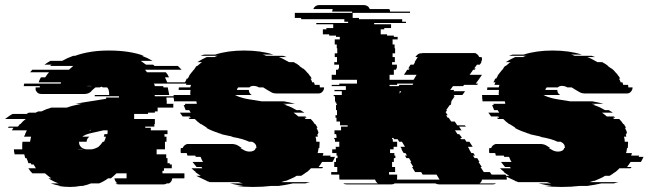

<svg xmlns="http://www.w3.org/2000/svg" viewBox="-74 -730 2567 760"><path d="M569 -54V-44H656V-27Q656 -25 655 -24H608Q606 -10 595 -4H586Q581 0 572 0H397Q388 0 383 -4H391Q381 -11 379 -24H427V-44H387Q382 -39 376.5 -34Q371 -29 365 -24H354Q336 -11 318 -4H286Q279 -1 270.5 1.5Q262 4 253 6H245Q235 8 224.5 9Q214 10 203 10Q191 10 179.5 9Q168 8 157 6H165Q155 4 145.5 1.5Q136 -1 127 -4H158Q136 -12 118 -24H129Q122 -29 116 -34Q110 -39 104 -44H54L45 -54Q44 -56 42 -59Q40 -62 38 -64H68Q66 -68 63.5 -71.5Q61 -75 59 -79H50Q50 -80 48 -84H39L36 -89H37L31 -104H26Q25 -108 24 -111.5Q23 -115 22 -119H-16Q-19 -130 -19 -139H14V-149Q14 -154 14 -159.5Q14 -165 15 -169H45Q46 -174 47 -179.5Q48 -185 49 -189H21L23 -194H24L26 -199H25Q27 -203 29 -206.5Q31 -210 32 -214H-27L-21 -224H-43Q-40 -227 -39 -229H-3Q-1 -231 1 -234Q3 -237 5 -239H7Q17 -251 28 -259H-54Q-47 -264 -39.5 -269.5Q-32 -275 -24 -279H31L40 -284H68Q70 -286 73 -287Q76 -288 78 -289H90Q108 -298 129 -304H190Q204 -309 218.5 -312.5Q233 -316 249 -319H224L240 -322L346 -339V-344H397V-349H301V-354H358Q358 -359 358 -362.5Q358 -366 357 -369Q356 -378 350 -384H333Q332 -385 328 -387L321 -384H304Q300 -381 296 -377.5Q292 -374 287 -369H288Q277 -358 260 -358H90Q75 -358 70 -369H69Q66 -374 67 -380V-384H83Q84 -386 84 -389H20Q20 -393 22 -399H166Q166 -400 168 -404H79Q82 -414 88 -424H105Q108 -429 112 -434Q116 -439 120 -444H45L54 -454H199Q203 -458 207.5 -461.5Q212 -465 216 -469H124L130 -474H102Q107 -478 113 -481.5Q119 -485 125 -489H172Q193 -501 216 -509H223Q250 -519 283.5 -524.5Q317 -530 357 -530Q439 -530 496 -509H488Q499 -505 509.5 -500Q520 -495 530 -489H483L504 -474H532L538 -469H630L645 -454H500Q502 -452 504 -449Q506 -446 508 -444H582Q586 -440 589.5 -434.5Q593 -429 595 -424H579L588 -404H677Q679 -400 679 -399H535Q537 -397 537.5 -394Q538 -391 539 -389H572Q572 -388 572.5 -387Q573 -386 573 -384H590L596 -354H538Q538 -353 538.5 -352Q539 -351 539 -349H635V-344H585V-339Q586 -334 586 -329Q586 -324 586 -319H612V-304H550V-289H539V-284H512V-279H457V-259H539V-239H537V-229H501V-224H523V-214H589V-199H577V-189H585V-169H579V-139H546V-119H584V-104H589V-84H598V-79H606V-64H575V-54ZM279 -390Q272 -390 269 -389H290Q287 -390 279 -390ZM286 -216 277 -214H286ZM252 -189H280Q269 -181 269 -169H239V-166Q239 -156 246 -149Q251 -142 266 -139H290Q305 -142 316 -149Q325 -157 333 -169H338Q340 -174 342 -178.5Q344 -183 345 -189H337Q337 -191 337.5 -192Q338 -193 338 -194H339V-199H351Q352 -203 352 -206.5Q352 -210 352 -214H335L286 -203Q282 -202 278.5 -201Q275 -200 272 -199Q269 -198 266 -197Q263 -196 261 -194H260Q258 -193 256 -192Q254 -191 252 -189ZM257 -139H232Q236 -138 244 -138Q247 -138 250.5 -138Q254 -138 257 -139Z M1242 -89H1201Q1195 -79 1187 -69H1205Q1204 -67 1201 -64H1157Q1153 -60 1149.5 -56.5Q1146 -53 1141 -49H1140Q1135 -45 1129.5 -41.5Q1124 -38 1118 -34H1100Q1091 -28 1080 -23.5Q1069 -19 1058 -14H1054Q1051 -13 1047.5 -12Q1044 -11 1039 -9H1153Q1149 -8 1144.5 -7Q1140 -6 1135 -4H1085Q1072 -1 1058 1.5Q1044 4 1029 6H999Q983 8 965 9Q947 10 927 10Q908 10 891.5 9Q875 8 860 6H889Q875 4 862 1.5Q849 -1 837 -4H887L870 -9H756Q753 -11 749.5 -12Q746 -13 742 -14H745Q734 -19 723.5 -24Q713 -29 703 -34H721Q715 -38 709.5 -41.5Q704 -45 699 -49H701Q696 -53 692 -56.5Q688 -60 684 -64H727Q726 -66 725 -67Q724 -68 723 -69H704Q700 -74 696 -79Q692 -84 688 -89H730Q726 -94 724 -99.5Q722 -105 720 -109H701Q699 -113 699 -114H668L665 -124H642Q641 -127 641 -133Q641 -141 642 -144H649Q654 -156 665 -159H663Q665 -160 670 -160H848Q849 -160 850.5 -159.5Q852 -159 853 -159H855Q863 -157 869.5 -153Q876 -149 883 -144H877Q885 -139 894 -134.5Q903 -130 915 -130Q923 -130 930 -133.5Q937 -137 938 -144H941V-145Q941 -154 937 -159Q933 -165 924 -169H912Q902 -174 885.5 -179Q869 -184 840 -189H849L833 -192Q825 -194 817 -195.5Q809 -197 801 -199H805L788 -204H790Q777 -208 765 -213Q753 -218 742 -224H746L722 -239H720Q713 -244 707.5 -249Q702 -254 697 -259H676Q675 -261 674 -262Q673 -263 672 -264H681Q678 -267 677 -269H649L638 -284H681L675 -294H661Q656 -305 653 -314H659Q659 -316 658.5 -317Q658 -318 658 -319H705Q705 -323 703 -329H615Q615 -333 614.5 -336.5Q614 -340 613 -344H614L613 -354H680Q679 -356 679 -359Q679 -363 679.5 -366.5Q680 -370 680 -374H633L634 -384H679L682 -394H662Q663 -396 664 -399Q665 -402 666 -404H658Q660 -408 662 -411.5Q664 -415 665 -419H669L675 -429H674Q676 -433 679 -436.5Q682 -440 685 -444Q688 -448 691 -451.5Q694 -455 698 -459H696L701 -464H700Q701 -466 702.5 -467Q704 -468 705 -469H707L719 -479Q721 -481 722.5 -482Q724 -483 726 -484H707Q724 -495 744 -504H775Q778 -506 781 -507Q784 -508 788 -509H720Q724 -511 727.5 -512Q731 -513 735 -514H778Q803 -522 831.5 -526Q860 -530 892 -530Q925 -530 954 -526Q983 -522 1008 -514H965Q969 -513 972.5 -512Q976 -511 980 -509H1047L1061 -504H1030Q1041 -500 1051 -494.5Q1061 -489 1070 -484H1089L1097 -479H1098Q1102 -477 1105.5 -474Q1109 -471 1112 -469H1111L1117 -464H1118L1124 -459H1126Q1135 -452 1141 -444Q1149 -437 1153 -429H1154L1160 -419H1155Q1157 -415 1159 -411.5Q1161 -408 1162 -404H1169L1172 -394H1191L1192 -387V-384H1209Q1209 -380 1207 -374Q1200 -360 1187 -360H1019Q1009 -360 1000.5 -364.5Q992 -369 984 -374Q977 -379 968 -384H951Q941 -390 929 -390Q919 -390 913 -384H869Q864 -379 864 -374H911Q911 -369 913 -364Q915 -359 922 -354H856Q861 -352 867 -349Q873 -346 882 -344H881Q893 -340 911.5 -337Q930 -334 955 -330Q957 -330 958.5 -329.5Q960 -329 961 -329H1049Q1061 -327 1072.5 -324.5Q1084 -322 1094 -319H1047Q1051 -318 1054.5 -317Q1058 -316 1062 -314H1056Q1069 -310 1079.5 -305Q1090 -300 1100 -294H1115L1131 -284H1088Q1093 -280 1098 -276.5Q1103 -273 1107 -269H1135L1140 -264H1131L1136 -259H1156Q1167 -248 1172 -239H1174Q1177 -235 1179 -231.5Q1181 -228 1183 -224H1179Q1181 -219 1183.5 -214Q1186 -209 1187 -204H1184L1186 -199H1182Q1183 -197 1183 -194Q1183 -191 1184 -189H1175Q1178 -179 1178 -169H1191V-162Q1191 -158 1190.5 -153.5Q1190 -149 1190 -144H1187Q1186 -139 1185.5 -134Q1185 -129 1183 -124H1206Q1206 -119 1203 -114H1235Q1233 -110 1233 -109H1252Q1250 -104 1247.5 -99Q1245 -94 1242 -89Z M1834 -19Q1832 -9 1824 -4H1889Q1884 0 1876 0H1666Q1657 0 1649 -4H1488Q1483 0 1474 0H1299Q1290 0 1285 -4H1422Q1413 -10 1411 -19H1270Q1269 -22 1269 -27V-39H1237V-49H1261V-69H1249V-89H1256V-104H1262V-114H1258V-124H1241V-139H1255V-149H1269V-169H1252V-179H1249V-184H1258V-194H1257V-199H1250V-214H1276V-229H1302V-234H1272V-249H1258V-264H1254V-274H1260V-294H1256V-314H1259V-319H1257V-324H1254V-329H1252V-349H1247V-354H1279V-369H1250V-374H1295V-389H1239V-394H1269V-399H1339V-414H1239V-434H1256V-454H1265V-459H1268V-474H1249V-484H1260V-504H1251V-519H1261V-539H1259V-554H1251V-574H1271V-584H1256V-589H1229V-594H1204V-614H1218V-619H1245V-634H1178V-639H1304V-644H1289V-654H1118V-659H1093V-679H1320V-684H1241Q1241 -688 1243 -694H1166Q1173 -710 1190 -710H1365Q1383 -710 1390 -694H1467Q1470 -690 1470 -684H1549V-679H1322V-659H1347V-654H1518V-644H1533V-639H1407V-634H1474V-619H1447V-614H1433V-594H1458V-589H1485V-584H1500V-574H1480V-554H1488V-539H1490V-519H1480V-504H1489V-484H1478V-474H1497V-459H1494V-454H1485V-434H1468V-414H1563L1575 -434H1525L1538 -454H1544L1547 -459H1542L1551 -474H1563L1569 -484H1567L1579 -503V-504H1570Q1572 -507 1576.5 -512Q1581 -517 1589 -519H1594Q1597 -520 1603 -520H1805Q1810 -520 1812 -519H1807Q1818 -516 1823 -504H1832Q1833 -502 1833.5 -500Q1834 -498 1834 -496Q1834 -490 1830 -484H1832Q1832 -483 1830 -481L1825 -474H1814L1803 -459H1809L1805 -454H1799L1785 -434H1834L1820 -414L1809 -399H1818L1815 -394H1763L1759 -389H1719L1708 -374H1724L1721 -369H1767L1760 -359L1756 -354H1725L1721 -349H1726L1712 -329H1714L1710 -324H1714L1710 -319H1712L1709 -314H1706L1692 -294H1696L1690 -286L1698 -274H1692L1698 -264H1702L1712 -249H1726L1736 -234H1766L1770 -229H1743L1753 -214H1727L1737 -199H1744L1747 -194H1748L1755 -184H1748L1751 -179H1766L1772 -169H1784L1797 -149H1778L1784 -139H1783L1792 -124H1800L1806 -114H1798L1805 -104H1815L1824 -89H1820L1833 -69H1828L1841 -49H1865L1872 -39H1927L1928 -37Q1932 -31 1932 -24V-19ZM1498 -394H1468V-389H1504L1507 -394H1559L1562 -399H1498ZM1508 -369V-359L1514 -369ZM1666 -19 1654 -39H1599L1593 -49H1569L1557 -69H1562L1550 -89H1554L1545 -104H1535L1529 -114H1537L1531 -124H1524L1515 -139H1517L1511 -149H1529L1517 -169H1506L1500 -179H1486L1483 -184H1478V-179H1481V-169H1498V-149H1484V-139H1470V-124H1487V-114H1491V-104H1485V-89H1478V-69H1490V-49H1466V-39H1498V-27Q1498 -22 1497 -19Z M2463 -89H2422Q2416 -79 2408 -69H2426Q2425 -67 2422 -64H2378Q2374 -60 2370.5 -56.5Q2367 -53 2362 -49H2361Q2356 -45 2350.5 -41.5Q2345 -38 2339 -34H2321Q2312 -28 2301 -23.5Q2290 -19 2279 -14H2275Q2272 -13 2268.5 -12Q2265 -11 2260 -9H2374Q2370 -8 2365.5 -7Q2361 -6 2356 -4H2306Q2293 -1 2279 1.5Q2265 4 2250 6H2220Q2204 8 2186 9Q2168 10 2148 10Q2129 10 2112.5 9Q2096 8 2081 6H2110Q2096 4 2083 1.5Q2070 -1 2058 -4H2108L2091 -9H1977Q1974 -11 1970.5 -12Q1967 -13 1963 -14H1966Q1955 -19 1944.5 -24Q1934 -29 1924 -34H1942Q1936 -38 1930.5 -41.5Q1925 -45 1920 -49H1922Q1917 -53 1913 -56.5Q1909 -60 1905 -64H1948Q1947 -66 1946 -67Q1945 -68 1944 -69H1925Q1921 -74 1917 -79Q1913 -84 1909 -89H1951Q1947 -94 1945 -99.5Q1943 -105 1941 -109H1922Q1920 -113 1920 -114H1889L1886 -124H1863Q1862 -127 1862 -133Q1862 -141 1863 -144H1870Q1875 -156 1886 -159H1884Q1886 -160 1891 -160H2069Q2070 -160 2071.5 -159.5Q2073 -159 2074 -159H2076Q2084 -157 2090.5 -153Q2097 -149 2104 -144H2098Q2106 -139 2115 -134.5Q2124 -130 2136 -130Q2144 -130 2151 -133.5Q2158 -137 2159 -144H2162V-145Q2162 -154 2158 -159Q2154 -165 2145 -169H2133Q2123 -174 2106.5 -179Q2090 -184 2061 -189H2070L2054 -192Q2046 -194 2038 -195.5Q2030 -197 2022 -199H2026L2009 -204H2011Q1998 -208 1986 -213Q1974 -218 1963 -224H1967L1943 -239H1941Q1934 -244 1928.5 -249Q1923 -254 1918 -259H1897Q1896 -261 1895 -262Q1894 -263 1893 -264H1902Q1899 -267 1898 -269H1870L1859 -284H1902L1896 -294H1882Q1877 -305 1874 -314H1880Q1880 -316 1879.5 -317Q1879 -318 1879 -319H1926Q1926 -323 1924 -329H1836Q1836 -333 1835.5 -336.5Q1835 -340 1834 -344H1835L1834 -354H1901Q1900 -356 1900 -359Q1900 -363 1900.5 -366.5Q1901 -370 1901 -374H1854L1855 -384H1900L1903 -394H1883Q1884 -396 1885 -399Q1886 -402 1887 -404H1879Q1881 -408 1883 -411.5Q1885 -415 1886 -419H1890L1896 -429H1895Q1897 -433 1900 -436.5Q1903 -440 1906 -444Q1909 -448 1912 -451.5Q1915 -455 1919 -459H1917L1922 -464H1921Q1922 -466 1923.5 -467Q1925 -468 1926 -469H1928L1940 -479Q1942 -481 1943.5 -482Q1945 -483 1947 -484H1928Q1945 -495 1965 -504H1996Q1999 -506 2002 -507Q2005 -508 2009 -509H1941Q1945 -511 1948.5 -512Q1952 -513 1956 -514H1999Q2024 -522 2052.5 -526Q2081 -530 2113 -530Q2146 -530 2175 -526Q2204 -522 2229 -514H2186Q2190 -513 2193.5 -512Q2197 -511 2201 -509H2268L2282 -504H2251Q2262 -500 2272 -494.5Q2282 -489 2291 -484H2310L2318 -479H2319Q2323 -477 2326.5 -474Q2330 -471 2333 -469H2332L2338 -464H2339L2345 -459H2347Q2356 -452 2362 -444Q2370 -437 2374 -429H2375L2381 -419H2376Q2378 -415 2380 -411.5Q2382 -408 2383 -404H2390L2393 -394H2412L2413 -387V-384H2430Q2430 -380 2428 -374Q2421 -360 2408 -360H2240Q2230 -360 2221.5 -364.5Q2213 -369 2205 -374Q2198 -379 2189 -384H2172Q2162 -390 2150 -390Q2140 -390 2134 -384H2090Q2085 -379 2085 -374H2132Q2132 -369 2134 -364Q2136 -359 2143 -354H2077Q2082 -352 2088 -349Q2094 -346 2103 -344H2102Q2114 -340 2132.5 -337Q2151 -334 2176 -330Q2178 -330 2179.5 -329.5Q2181 -329 2182 -329H2270Q2282 -327 2293.5 -324.5Q2305 -322 2315 -319H2268Q2272 -318 2275.5 -317Q2279 -316 2283 -314H2277Q2290 -310 2300.5 -305Q2311 -300 2321 -294H2336L2352 -284H2309Q2314 -280 2319 -276.5Q2324 -273 2328 -269H2356L2361 -264H2352L2357 -259H2377Q2388 -248 2393 -239H2395Q2398 -235 2400 -231.5Q2402 -228 2404 -224H2400Q2402 -219 2404.5 -214Q2407 -209 2408 -204H2405L2407 -199H2403Q2404 -197 2404 -194Q2404 -191 2405 -189H2396Q2399 -179 2399 -169H2412V-162Q2412 -158 2411.5 -153.5Q2411 -149 2411 -144H2408Q2407 -139 2406.5 -134Q2406 -129 2404 -124H2427Q2427 -119 2424 -114H2456Q2454 -110 2454 -109H2473Q2471 -104 2468.5 -99Q2466 -94 2463 -89Z"/></svg>

Font: Rubik Glitch
Style: Regular
Weight: 400
Designer: Hubert and Fischer, NaN
Foundry: Hubert and Fischer, NaN
Version: Version 2.200